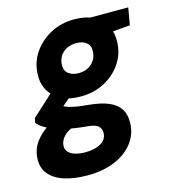

<svg xmlns="http://www.w3.org/2000/svg" viewBox="-141 -607 837 931"><g transform="rotate(-15 277.5 -142.0)"><path d="M186 232Q118 232 68.5 216Q19 200 -7 168Q-33 136 -30 89Q-28 46 -3 10.5Q22 -25 66.5 -53Q111 -81 171 -100L207 -23Q155 -9 132 14Q109 37 108 63Q107 82 119 95Q131 108 153 114.5Q175 121 204 121Q248 121 279 104.5Q310 88 312 55Q313 32 298 18Q283 4 235 1Q189 -3 151.5 -11Q114 -19 85 -29.5Q56 -40 35.5 -53Q15 -66 4 -80L9 -103L139 -222L236 -190L79 -56L139 -133Q149 -126 159.5 -121Q170 -116 185.5 -111.5Q201 -107 223.5 -103.5Q246 -100 279 -97Q340 -91 378 -74.5Q416 -58 433.5 -29Q451 0 449 42Q447 97 413.5 140Q380 183 321.5 207.5Q263 232 186 232ZM251 -146Q193 -146 153.5 -167Q114 -188 94 -224Q74 -260 77 -306Q79 -364 111.5 -411.5Q144 -459 197.5 -487.5Q251 -516 316 -516Q375 -516 414.5 -494.5Q454 -473 473 -437Q492 -401 490 -355Q488 -297 456 -249.5Q424 -202 371 -174Q318 -146 251 -146ZM271 -258Q310 -258 336 -281Q362 -304 364 -341Q366 -371 347 -386.5Q328 -402 297 -402Q257 -402 230.5 -379.5Q204 -357 202 -319Q200 -290 219.5 -274Q239 -258 271 -258ZM381 -402 377 -504H585L570 -418Z"/></g></svg>

Font: DM Sans Black
Style: Italic
Weight: 900
Italic angle: -10°
Designer: Colophon Foundry, Jonny Pinhorn
Foundry: Colophon Foundry
Version: Version 4.004;gftools[0.9.30]